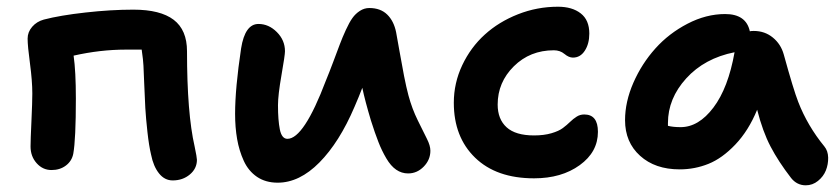

<svg xmlns="http://www.w3.org/2000/svg" viewBox="-20 -530 2525 577"><path d="M499 12.2Q474.6 12.2 457.8 -9Q440.9 -30.3 434.1 -64.9Q427.7 -91.3 423.1 -133.1Q418.5 -174.8 416.7 -205.3Q415 -235.8 413.3 -280.8Q411.6 -325.7 411.1 -333Q410.6 -347.2 405.8 -380.9H357.9Q281.2 -380.9 201.2 -362.8Q208 -315.9 208 -233.9Q208 -111.3 200.2 -67.9Q195.8 -45.9 178 -32.5Q160.2 -19 134.8 -19Q108.4 -19 90.1 -39.6Q71.8 -60.1 71.8 -89.8Q71.8 -109.4 74.5 -166.5Q77.1 -223.6 77.1 -249Q77.1 -286.6 70.1 -339.1Q63 -391.6 63 -414.1Q63 -433.6 76.7 -449.5Q90.3 -465.3 111.8 -471.2Q160.6 -483.9 236.8 -492.4Q313 -501 380.9 -501Q461.9 -501 502 -470.5Q542 -439.9 542 -376Q542 -189.5 564.9 -89.8Q571.8 -56.6 571.8 -49.8Q571.8 -23.4 550.5 -5.6Q529.3 12.2 499 12.2Z M814.5 19Q778.3 19 752.4 1.5Q726.6 -16.1 712.6 -46.6Q698.7 -77.1 692.6 -112.1Q686.5 -147 686.5 -188Q686.5 -264.2 704.6 -384.8Q716.3 -458 756.8 -458Q787.6 -458 812 -433.6Q836.4 -409.2 836.4 -376Q836.4 -364.3 825.9 -304.2Q815.4 -244.1 815.4 -213.9Q815.4 -168.9 821 -140.9Q826.7 -112.8 843.8 -112.8Q893.1 -112.8 959.5 -288.1Q969.2 -311.5 981.4 -344Q993.7 -376.5 1001.2 -396.7Q1008.8 -417 1019.3 -439.9Q1029.8 -462.9 1039.1 -475.8Q1048.3 -488.8 1061.5 -497.3Q1074.7 -505.9 1089.8 -505.9Q1123.5 -505.9 1143.6 -486.3Q1163.6 -466.8 1170.4 -433.1Q1173.3 -418 1180.4 -377.2Q1187.5 -336.4 1194.3 -301.5Q1201.2 -266.6 1207.5 -243.2Q1218.3 -203.1 1235.4 -168.5Q1252.4 -133.8 1262.9 -113Q1273.4 -92.3 1273.4 -77.1Q1273.4 -49.8 1253.4 -29.3Q1233.4 -8.8 1206.5 -8.8Q1187 -8.8 1170.7 -20Q1154.3 -31.2 1140.9 -54.2Q1127.4 -77.1 1117.2 -103.3Q1106.9 -129.4 1094.7 -168Q1077.1 -226.6 1068.8 -266.1Q1058.6 -239.3 1045.4 -209Q1000 -102.5 939.9 -41.7Q879.9 19 814.5 19Z M1585 5.9Q1471.7 5.9 1407.7 -56.2Q1343.8 -118.2 1343.8 -221.2Q1343.8 -280.3 1369.1 -334Q1394.5 -387.7 1436.8 -426Q1479 -464.4 1536.6 -487.1Q1594.2 -509.8 1656.7 -509.8Q1699.7 -509.8 1725.3 -489.7Q1751 -469.7 1751 -429.2Q1751 -398.4 1737.5 -377.7Q1724.1 -356.9 1701.7 -356.9Q1689.5 -356.9 1676.3 -367.9Q1663.1 -378.9 1644.5 -378.9Q1572.8 -378.9 1524.2 -330.8Q1475.6 -282.7 1475.6 -215.8Q1475.6 -171.9 1502.4 -147.5Q1529.3 -123 1585 -123Q1614.7 -123 1637.2 -129.6Q1659.7 -136.2 1671.6 -145.3Q1683.6 -154.3 1693.1 -163.6Q1702.6 -172.9 1712.9 -179.4Q1723.1 -186 1735.8 -186Q1776.9 -186 1776.9 -133.8Q1776.9 -73.2 1722.2 -33.7Q1667.5 5.9 1585 5.9Z M2022.5 -21Q1948.7 -21 1903.6 -61.8Q1858.4 -102.5 1858.4 -168.9Q1858.4 -224.1 1883.5 -281.5Q1908.7 -338.9 1949.5 -384.3Q1990.2 -429.7 2046.1 -458.7Q2102.1 -487.8 2159.2 -487.8Q2222.2 -487.8 2233.4 -436Q2237.3 -437 2245.1 -437Q2278.3 -437 2302.5 -417.2Q2326.7 -397.5 2335.4 -366.2Q2364.7 -259.8 2378.9 -223.6Q2406.7 -151.9 2457.5 -89.8Q2468.3 -76.7 2468.8 -56.4Q2469.2 -36.1 2461.9 -17.8Q2454.6 0.5 2438.2 13.7Q2421.9 26.9 2401.4 26.9Q2375 26.9 2357.4 4.9Q2319.3 -44.4 2295.7 -89.6Q2272 -134.8 2255.4 -200.2Q2229.5 -137.2 2189.9 -95.7Q2150.4 -54.2 2109.1 -37.6Q2067.9 -21 2022.5 -21ZM1987.3 -160.2V-151.9Q2002.4 -147.9 2025.4 -147.9Q2079.6 -147.9 2124 -206.8Q2168.5 -265.6 2187.5 -373Q2097.2 -355 2042.2 -294.4Q1987.3 -233.9 1987.3 -160.2Z"/></svg>

Font: Shantell Sans Irregular
Style: Regular
Weight: 600
Designer: Stephen Nixon, Anya Danilova, Shantell Martin
Foundry: Arrow Type
Version: Version 1.006;[9816181b4]